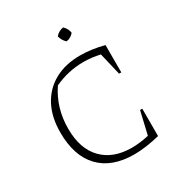

<svg xmlns="http://www.w3.org/2000/svg" viewBox="-196 -983 1056 1126"><g transform="rotate(-30 331.5 -420.0)"><path d="M387 7Q236 7 155 -77.5Q74 -162 74 -321Q74 -425 113.5 -499.5Q153 -574 226 -614.5Q299 -655 400 -655Q437 -655 477.5 -649.5Q518 -644 560 -633V-448H545L509 -599Q452 -612 397 -612Q295 -612 200 -568Q125 -458 125 -317Q125 -181 196.5 -107.5Q268 -34 394 -34Q448 -34 509 -48L545 -202H560V-17Q464 7 387 7ZM396 -847Q420 -825 424 -795Q404 -770 373 -766Q350 -787 343 -817Q364 -842 396 -847Z"/></g></svg>

Font: Piazzolla ExtraLight
Style: Regular
Weight: 200
Designer: Juan Pablo del Peral
Foundry: Huerta Tipografica
Version: Version 1.330